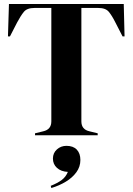

<svg xmlns="http://www.w3.org/2000/svg" viewBox="-20 -680 667 965"><path d="M156 0V-10L197 -20Q238 -29 238 -70V-640H153Q116 -640 100 -620.5Q84 -601 66 -567L30 -497H20L25 -660H602L606 -497H596L560 -567Q543 -601 527 -620.5Q511 -640 474 -640H389V-70Q389 -29 430 -20L471 -10V0ZM238 265 235 254Q270 240 290.5 224.5Q311 209 321 184Q286 182 266 163.5Q246 145 246 117Q246 89 266 71Q286 53 314 53Q348 53 366 72Q384 91 384 124Q384 158 364 185.5Q344 213 311 233Q278 253 238 265Z"/></svg>

Font: DeepMind Serif Display
Style: Regular
Weight: 400
Designer: Frank Grießhammer / Modifications: Colophon Foundry
Foundry: Colophon Foundry
Version: Version 5.003; ttfautohint (v1.8.2)